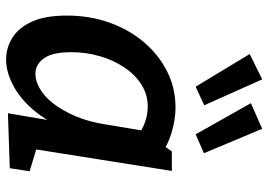

<svg xmlns="http://www.w3.org/2000/svg" viewBox="-145 -723 879 629"><g transform="rotate(90 294.5 -408.5)"><path d="M175 11Q136 11 103 -10Q70 -31 50.5 -74.5Q31 -118 31 -188Q31 -262 53.5 -326Q76 -390 117 -439Q158 -488 213 -516Q268 -544 332 -544Q373 -544 416.5 -530.5Q460 -517 504 -486L451 -496L476 -532H540L460 -27L419 -103L541 -66L531 -1L351 5L382 -178L416 -239Q398 -156 357.5 -100.5Q317 -45 268.5 -17Q220 11 175 11ZM222 -85Q245 -85 270.5 -99.5Q296 -114 319 -143.5Q342 -173 360.5 -216Q379 -259 388 -317L411 -456L430 -417Q404 -436 379 -444.5Q354 -453 329 -453Q290 -453 257.5 -432.5Q225 -412 201 -376.5Q177 -341 164 -296Q151 -251 151 -202Q151 -141 171 -113Q191 -85 222 -85ZM264 -610 325 -638 240 -828 157 -787ZM420 -610 482 -637 402 -828 318 -791Z"/></g></svg>

Font: Bitter Thin SemiBold
Style: Italic
Weight: 600
Italic angle: -9°
Version: Version 2.002